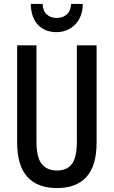

<svg xmlns="http://www.w3.org/2000/svg" viewBox="-20 -944 577 974"><path d="M470 -221Q470 -104 419 -47Q368 10 269 10Q170 10 118.5 -47Q67 -104 67 -221V-714H165V-226Q165 -145 192 -112Q219 -79 269 -79Q320 -79 345 -112.5Q370 -146 370 -227V-714H470ZM400 -924Q399 -858 361 -819.5Q323 -781 266 -781Q209 -781 173.5 -817Q138 -853 136 -924H196Q198 -888 217.5 -870.5Q237 -853 268 -853Q298 -853 318 -870Q338 -887 341 -924Z"/></svg>

Font: Noto Sans Sinhala ExtraCondensed Medium
Style: Regular
Weight: 500
Width: 2
Designer: Jelle Bosma - Monotype Design Team
Foundry: Monotype Imaging Inc.
Version: Version 2.006; ttfautohint (v1.8.4.7-5d5b)